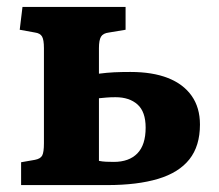

<svg xmlns="http://www.w3.org/2000/svg" viewBox="-20 -535 634 555"><path d="M41 0V-66L81 -73Q97 -76 102 -85.5Q107 -95 107 -121V-396Q107 -420 101.5 -429.5Q96 -439 81 -441L37 -449L45 -515H343V-449L295 -441Q278 -439 272 -429Q266 -419 266 -396V-322Q289 -325 309.5 -326Q330 -327 357 -327Q421 -327 465.5 -309.5Q510 -292 534 -258Q558 -224 558 -175Q558 -113 527.5 -74.5Q497 -36 437 -18Q377 0 290 0ZM309 -67Q353 -67 377 -91.5Q401 -116 401 -166Q401 -212 377.5 -233Q354 -254 314 -254Q299 -254 287.5 -253Q276 -252 266 -251V-70Q276 -68 286.5 -67.5Q297 -67 309 -67Z"/></svg>

Font: Literata 18pt
Style: Bold
Weight: 700
Designer: Latin by Veronika Burian and Jose Scaglione. Greek by Irene Vlachou. Cyrillic by Vera Evstafieva.
Foundry: TypeTogether
Version: Version 3.103;gftools[0.9.29]